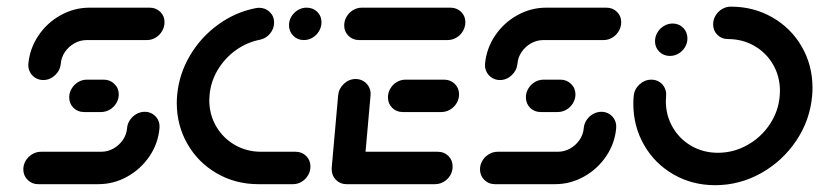

<svg xmlns="http://www.w3.org/2000/svg" viewBox="-20 -541 2419 564"><path d="M405.2 -212.6Q418.1 -212.6 428.5 -206.1Q438.9 -199.6 444.3 -188.7Q449.6 -177.8 448.5 -164.8Q444.8 -120 419.3 -82.2Q393.7 -44.4 353.9 -22.2Q314.1 0 268.9 0H92.2Q73.7 0 61.1 -12.6Q48.5 -25.2 48.5 -43.7Q48.5 -57.4 55.7 -69.3Q63 -81.1 74.8 -88.1Q86.7 -95.2 100.4 -95.2H277Q296.3 -95.2 313.1 -104.6Q330 -114.1 340.9 -130Q351.9 -145.9 353.3 -164.8Q354.4 -177.8 361.9 -188.7Q369.3 -199.6 380.7 -206.1Q392.2 -212.6 405.2 -212.6ZM328.9 -263.7Q328.9 -250 321.7 -238Q314.4 -225.9 302.4 -218.9Q290.4 -211.9 276.7 -211.9H226.7Q208.1 -211.9 195.7 -224.3Q183.3 -236.7 183.3 -255.2Q183.3 -268.9 190.6 -280.9Q197.8 -293 209.6 -300Q221.5 -307 235.2 -307H284.8Q303.3 -307 316.1 -294.4Q328.9 -281.9 328.9 -263.7ZM107 -305.9Q94.1 -305.9 83.7 -312.4Q73.3 -318.9 67.8 -329.8Q62.2 -340.7 63.3 -353.7Q67.4 -398.5 92.8 -436.3Q118.1 -474.1 158.1 -496.3Q198.1 -518.5 243 -518.5H419.6Q438.1 -518.5 450.7 -506.3Q463.3 -494.1 463.3 -475.9Q463.3 -461.9 456.1 -449.6Q448.9 -437.4 437 -430.4Q425.2 -423.3 411.5 -423.3H234.8Q215.6 -423.3 198.7 -413.9Q181.9 -404.4 170.9 -388.5Q160 -372.6 158.5 -353.7Q156.7 -334.1 141.7 -320Q126.7 -305.9 107 -305.9Z M499.3 -238.5Q499.3 -250 500.4 -261.5Q505.9 -323.3 537.8 -377.4Q569.6 -431.5 620.2 -468.3Q670.7 -505.2 730.7 -517Q736.3 -518.1 741.5 -518.1Q759.6 -518.1 772.4 -505.7Q785.2 -493.3 785.2 -475.2Q785.2 -456.7 773.3 -442.4Q761.5 -428.1 744.1 -424.4Q705.6 -417 673 -393.7Q640.4 -370.4 619.6 -335.7Q598.9 -301.1 595.6 -261.5Q594.8 -251.1 594.8 -246.7Q594.8 -204.8 614.8 -170.2Q634.8 -135.6 669.6 -115.4Q704.4 -95.2 747 -95.2H848.5Q867 -95.2 879.4 -82.8Q891.9 -70.4 891.9 -51.9Q891.9 -37.8 884.8 -25.9Q877.8 -14.1 865.9 -7Q854.1 0 840.4 0H738.9Q671.9 0 617 -31.7Q562.2 -63.3 530.7 -118Q499.3 -172.6 499.3 -238.5ZM828.9 -467Q828.9 -480.7 836.1 -492.6Q843.3 -504.4 855.2 -511.5Q867 -518.5 880.7 -518.5Q899.3 -518.5 911.9 -506.3Q924.4 -494.1 924.4 -475.9Q924.4 -461.9 917.2 -449.6Q910 -437.4 898.1 -430.4Q886.3 -423.3 872.6 -423.3Q854.1 -423.3 841.5 -435.9Q828.9 -448.5 828.9 -467Z M954.1 -44.8 973.3 -261.1Q975.2 -280.7 990.2 -294.8Q1005.2 -308.9 1024.8 -308.9Q1037.8 -308.9 1048.1 -302.4Q1058.5 -295.9 1064.1 -285Q1069.6 -274.1 1068.5 -261.1L1049.3 -44.8ZM1309.6 -51.9Q1309.6 -37.8 1302.6 -25.9Q1295.6 -14.1 1283.5 -7Q1271.5 0 1257.8 0H997.8Q979.3 0 966.9 -12.6Q954.4 -25.2 954.4 -43.7Q954.4 -57.4 961.5 -69.3Q968.5 -81.1 980.4 -88.1Q992.2 -95.2 1005.9 -95.2H1266.3Q1284.8 -95.2 1297.2 -82.8Q1309.6 -70.4 1309.6 -51.9ZM1119.6 -255.2Q1119.6 -268.9 1126.7 -280.9Q1133.7 -293 1145.6 -300Q1157.4 -307 1171.1 -307H1284.8Q1303.3 -307 1315.9 -294.6Q1328.5 -282.2 1328.5 -264.1Q1328.5 -250 1321.3 -238Q1314.1 -225.9 1302 -218.9Q1290 -211.9 1276.3 -211.9H1163Q1144.4 -211.9 1132 -224.3Q1119.6 -236.7 1119.6 -255.2ZM991.1 -466.3Q991.1 -480.4 998.3 -492.4Q1005.6 -504.4 1017.4 -511.5Q1029.3 -518.5 1043 -518.5H1303Q1321.9 -518.5 1334.4 -506.3Q1347 -494.1 1347 -475.9Q1347 -461.9 1339.8 -449.6Q1332.6 -437.4 1320.6 -430.4Q1308.5 -423.3 1294.8 -423.3H1034.8Q1016.3 -423.3 1003.7 -435.7Q991.1 -448.1 991.1 -466.3Z M1746.7 -212.6Q1759.6 -212.6 1770 -206.1Q1780.4 -199.6 1785.7 -188.7Q1791.1 -177.8 1790 -164.8Q1786.3 -120 1760.7 -82.2Q1735.2 -44.4 1695.4 -22.2Q1655.6 0 1610.4 0H1433.7Q1415.2 0 1402.6 -12.6Q1390 -25.2 1390 -43.7Q1390 -57.4 1397.2 -69.3Q1404.4 -81.1 1416.3 -88.1Q1428.1 -95.2 1441.9 -95.2H1618.5Q1637.8 -95.2 1654.6 -104.6Q1671.5 -114.1 1682.4 -130Q1693.3 -145.9 1694.8 -164.8Q1695.9 -177.8 1703.3 -188.7Q1710.7 -199.6 1722.2 -206.1Q1733.7 -212.6 1746.7 -212.6ZM1670.4 -263.7Q1670.4 -250 1663.1 -238Q1655.9 -225.9 1643.9 -218.9Q1631.9 -211.9 1618.1 -211.9H1568.1Q1549.6 -211.9 1537.2 -224.3Q1524.8 -236.7 1524.8 -255.2Q1524.8 -268.9 1532 -280.9Q1539.3 -293 1551.1 -300Q1563 -307 1576.7 -307H1626.3Q1644.8 -307 1657.6 -294.4Q1670.4 -281.9 1670.4 -263.7ZM1448.5 -305.9Q1435.6 -305.9 1425.2 -312.4Q1414.8 -318.9 1409.3 -329.8Q1403.7 -340.7 1404.8 -353.7Q1408.9 -398.5 1434.3 -436.3Q1459.6 -474.1 1499.6 -496.3Q1539.6 -518.5 1584.4 -518.5H1761.1Q1779.6 -518.5 1792.2 -506.3Q1804.8 -494.1 1804.8 -475.9Q1804.8 -461.9 1797.6 -449.6Q1790.4 -437.4 1778.5 -430.4Q1766.7 -423.3 1753 -423.3H1576.3Q1557 -423.3 1540.2 -413.9Q1523.3 -404.4 1512.4 -388.5Q1501.5 -372.6 1500 -353.7Q1498.1 -334.1 1483.1 -320Q1468.1 -305.9 1448.5 -305.9Z M1904.1 -420Q1904.1 -433.7 1911.3 -445.7Q1918.5 -457.8 1930.4 -464.8Q1942.2 -471.9 1955.9 -471.9Q1974.4 -471.9 1986.9 -459.3Q1999.3 -446.7 1999.3 -428.1Q1999.3 -414.4 1992.2 -402.6Q1985.2 -390.7 1973.3 -383.7Q1961.5 -376.7 1947.8 -376.7Q1929.3 -376.7 1916.7 -389.1Q1904.1 -401.5 1904.1 -420ZM2074.8 -469.6Q2074.8 -483.3 2082 -495.4Q2089.3 -507.4 2101.1 -514.4Q2113 -521.5 2126.7 -521.5Q2193.7 -521.5 2248.7 -490Q2303.7 -458.5 2335.2 -403.9Q2366.7 -349.3 2366.7 -283Q2366.7 -271.5 2365.6 -259.3Q2359.3 -187.8 2318.9 -127.6Q2278.5 -67.4 2215.4 -32.2Q2152.2 3 2080.7 3Q2013.3 3 1958.3 -28.7Q1903.3 -60.4 1871.9 -115.2Q1840.4 -170 1840.4 -236.3Q1840.4 -247.8 1841.5 -259.3Q1843.3 -278.9 1858.5 -293Q1873.7 -307 1893.3 -307Q1906.3 -307 1916.7 -300.6Q1927 -294.1 1932.4 -283.1Q1937.8 -272.2 1936.7 -259.3Q1935.9 -248.9 1935.9 -244.4Q1935.9 -202.2 1955.9 -167.4Q1975.9 -132.6 2010.9 -112.4Q2045.9 -92.2 2088.9 -92.2Q2134.4 -92.2 2174.8 -114.6Q2215.2 -137 2240.9 -175.4Q2266.7 -213.7 2270.4 -259.3Q2271.1 -269.6 2271.1 -274.1Q2271.1 -316.3 2251.1 -351.1Q2231.1 -385.9 2196.1 -406.1Q2161.1 -426.3 2118.1 -426.3Q2099.6 -426.3 2087.2 -438.7Q2074.8 -451.1 2074.8 -469.6Z"/></svg>

Font: 26F Galaxy Sans Extra Bold
Style: Italic
Weight: 800
Italic angle: -5°
Designer: C₂₉H₂₅N₃O₅
Version: Version 1.200